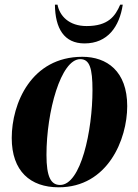

<svg xmlns="http://www.w3.org/2000/svg" viewBox="-20 -788 590 818"><path d="M340 -603C439 -603 489 -675 503 -768H492C471 -719 441 -677 349 -677C273 -677 234 -721 225 -768H214C215 -667 253 -603 340 -603ZM230 10C439 10 522 -194 522 -336C522 -485 435 -546 331 -546C113 -546 30 -347 30 -200C30 -59 109 10 230 10ZM236 0C197 0 178 -34 178 -128C178 -312 239 -536 322 -536C362 -536 374 -497 374 -404C374 -232 325 0 236 0Z"/></svg>

Font: Noto Serif Display Condensed ExtraBold
Style: Italic
Weight: 800
Width: 3
Italic angle: -12°
Designer: Monotype Design Team
Foundry: Monotype Imaging Inc.
Version: Version 2.009